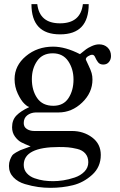

<svg xmlns="http://www.w3.org/2000/svg" viewBox="-20 -703 577 922"><path d="M23 94Q23 78 28 65Q33 52 38 44.5Q43 37 57 29Q71 21 77 18.5Q83 16 102.5 9Q122 2 127 0Q99 -11 82.5 -19.5Q66 -28 52 -47Q38 -66 38 -92Q38 -127 59 -148.5Q80 -170 119 -188Q120 -189 120 -190Q114 -189 97.5 -204.5Q81 -220 65.5 -253Q50 -286 50 -323Q50 -388 104.5 -433.5Q159 -479 235 -479Q294 -479 364 -443Q385 -460 393.5 -466.5Q402 -473 420.5 -481.5Q439 -490 456 -490Q481 -490 497 -474.5Q513 -459 513 -434Q513 -417 503 -405Q493 -393 476 -393Q459 -393 450.5 -404.5Q442 -416 437 -428Q432 -440 423 -440Q414 -440 403 -433Q392 -426 392 -418L393 -415Q396 -408 406 -387Q416 -366 420 -352Q424 -338 424 -321Q424 -258 374.5 -210.5Q325 -163 261 -163H151Q127 -162 110.5 -149Q94 -136 94 -112Q94 -93 109 -83.5Q124 -74 144 -74H325Q381 -74 422.5 -43Q464 -12 464 41Q464 99 422.5 136.5Q381 174 330 186.5Q279 199 222 199Q193 199 163.5 195Q134 191 100 181Q66 171 44.5 148.5Q23 126 23 94ZM94 89Q94 112 108.5 128.5Q123 145 146 153Q169 161 190.5 164Q212 167 235 167Q258 167 284 163Q310 159 338.5 149.5Q367 140 385.5 121Q404 102 404 76Q404 51 390 34.5Q376 18 350.5 12Q325 6 307 4.5Q289 3 263 3Q94 3 94 89ZM133 -323Q133 -269 158.5 -232Q184 -195 236 -195Q285 -195 309 -232Q333 -269 333 -321Q333 -372 307.5 -409.5Q282 -447 233 -447Q184 -447 158.5 -410.5Q133 -374 133 -323ZM269 -538H268Q131 -538 131 -683H159Q170 -591 268 -591Q367 -591 378 -683H406Q406 -538 269 -538Z"/></svg>

Font: Academico
Style: Regular
Weight: 400
Foundry: Steinberg Media Technologies GmbH
Version: Version 0.902